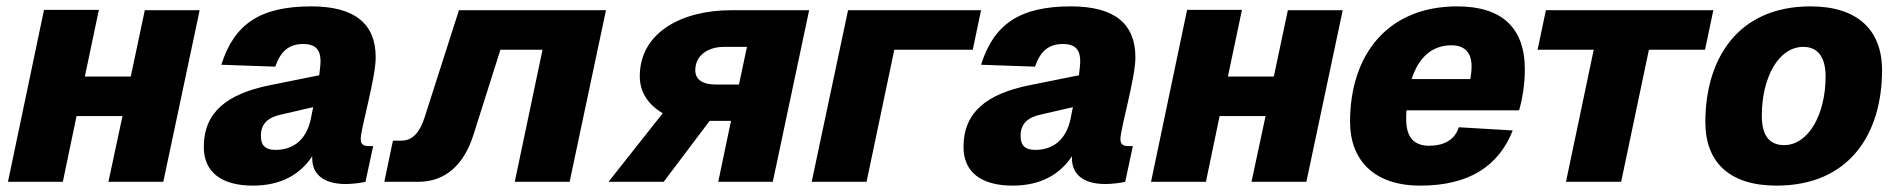

<svg xmlns="http://www.w3.org/2000/svg" viewBox="-20 -570 5950 602"><path d="M5 0H177L220 -206H364L320 0H492L606 -538H434L390 -330H246L290 -539H118Z M959 -73C959 -25 993 7 1064 7C1086 7 1115 3 1126 0L1150 -112H1136C1120 -112 1111 -117 1111 -134C1111 -167 1158 -325 1158 -390C1158 -496 1092 -550 956 -550C795 -550 714 -494 674 -367L843 -361C860 -409 885 -432 931 -432C972 -432 985 -411 985 -378C985 -368 983 -353 981 -334L822 -302C694 -275 619 -220 619 -109C619 -30 675 12 773 12C861 12 921 -23 959 -80C959 -78 959 -75 959 -73ZM798 -144C798 -182 820 -202 862 -211L962 -234C959 -221 957 -209 955 -199C940 -126 894 -100 844 -100C812 -100 798 -114 798 -144Z M1185 0H1292C1375 0 1435 -52 1465 -149L1549 -414H1681L1594 0H1766L1880 -538H1419L1311 -201C1296 -154 1273 -129 1238 -129H1212Z M1888 0H2061L2205 -191H2272L2232 0H2403L2517 -538H2273C2116 -538 1986 -467 1986 -331C1986 -281 2012 -242 2058 -215ZM2224 -305C2182 -305 2160 -321 2160 -350C2160 -397 2201 -423 2249 -423H2322L2297 -305Z M2525 0H2697L2784 -414H3030L3056 -538H2639Z M3341 -73C3341 -25 3375 7 3446 7C3468 7 3497 3 3508 0L3532 -112H3518C3502 -112 3493 -117 3493 -134C3493 -167 3540 -325 3540 -390C3540 -496 3474 -550 3338 -550C3177 -550 3096 -494 3056 -367L3225 -361C3242 -409 3267 -432 3313 -432C3354 -432 3367 -411 3367 -378C3367 -368 3365 -353 3363 -334L3204 -302C3076 -275 3001 -220 3001 -109C3001 -30 3057 12 3155 12C3243 12 3303 -23 3341 -80C3341 -78 3341 -75 3341 -73ZM3180 -144C3180 -182 3202 -202 3244 -211L3344 -234C3341 -221 3339 -209 3337 -199C3322 -126 3276 -100 3226 -100C3194 -100 3180 -114 3180 -144Z M3589 0H3761L3804 -206H3948L3904 0H4076L4190 -538H4018L3974 -330H3830L3874 -539H3702Z M4433 12C4586 12 4679 -49 4723 -161L4554 -171C4541 -130 4505 -113 4461 -113C4415 -113 4389 -138 4389 -196C4389 -205 4389 -215 4390 -224H4743C4753 -258 4761 -305 4761 -352C4761 -484 4688 -550 4549 -550C4332 -550 4213 -400 4213 -188C4213 -68 4288 12 4433 12ZM4531 -428C4570 -428 4594 -407 4594 -363C4594 -346 4592 -332 4590 -322H4406C4428 -390 4470 -428 4531 -428Z M4890 0H5063L5150 -414H5326L5352 -538H4827L4801 -414H4977Z M5550 12C5780 12 5881 -152 5881 -350C5881 -476 5804 -550 5657 -550C5428 -550 5327 -385 5327 -187C5327 -61 5403 12 5550 12ZM5574 -115C5528 -115 5504 -145 5504 -207C5504 -326 5556 -423 5634 -423C5679 -423 5704 -392 5704 -330C5704 -211 5650 -115 5574 -115Z"/></svg>

Font: Geist ExtraBold
Style: Italic
Weight: 800
Italic angle: -12°
Designer: Basement.studio, Andrés Briganti, Mateo Zaragoza
Foundry: Basement.studio, Vercel, Andrés Briganti, Guido Ferreyra, Mateo Zaragoza
Version: Version 1.500